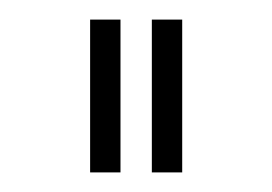

<svg xmlns="http://www.w3.org/2000/svg" viewBox="-20 -732 278 196"><path d="M72 -556V-712H103V-556ZM135 -556V-712H166V-556Z"/></svg>

Font: Raleway-v4020 ExtraLight
Style: Regular
Weight: 275
Designer: Matt McInerney, Pablo Impallari, Rodrigo Fuenzalida
Foundry: Matt McInerney, Pablo Impallari, Rodrigo Fuenzalida
Version: Version 4.020;PS 004.020;hotconv 1.0.88;makeotf.lib2.5.64775